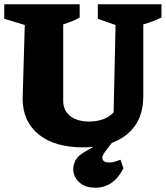

<svg xmlns="http://www.w3.org/2000/svg" viewBox="-26 -677 776 899"><path d="M364 13Q229 13 154.5 -48Q80 -109 80 -215L90 -560L-6 -589V-657H347V-595Q330 -585 312.5 -578Q295 -571 270 -563V-204Q270 -160 302.5 -134Q335 -108 391 -108Q427 -108 456.5 -118.5Q486 -129 506 -151L515 -560L432 -589V-657H730V-595Q709 -585 688 -577Q667 -569 645 -563V-226Q645 -112 570.5 -49.5Q496 13 364 13ZM420 202Q379 202 353 183Q327 164 319.5 135.5Q312 107 325 79Q338 51 374 32L478 -28H513L467 32Q449 55 454.5 69.5Q460 84 486 84Q499 84 512 80Q525 76 538 71L552 111Q506 202 420 202Z"/></svg>

Font: Piazzolla ExtraBold
Style: Regular
Weight: 800
Designer: Juan Pablo del Peral
Foundry: Huerta Tipografica
Version: Version 1.330